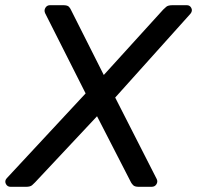

<svg xmlns="http://www.w3.org/2000/svg" viewBox="-56 -720 759 740"><path d="M-30 -33 274 -360 118 -669Q113 -680 119 -690Q125 -700 137 -700H187Q204 -700 209.5 -694Q215 -688 217 -683L344 -431L573 -683Q578 -688 585 -694Q592 -700 610 -700H664Q676 -700 681.5 -689Q687 -678 678 -667L388 -344L548 -30Q553 -20 547 -10Q541 0 528 0H479Q463 0 457 -6.5Q451 -13 449 -17L318 -272L79 -17Q75 -13 68 -6.5Q61 0 44 0H-15Q-28 0 -33.5 -11.5Q-39 -23 -30 -33Z"/></svg>

Font: SVN-Rubik
Style: Italic
Weight: 400
Italic angle: -12°
Designer: Hubert and Fischer
Foundry: Hubert & Fischer
Version: Version 2.101; ttfautohint (v1.8.3)